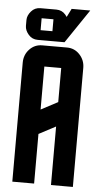

<svg xmlns="http://www.w3.org/2000/svg" viewBox="-60 -927 504 964"><g transform="rotate(5 192.5 -445.0)"><path d="M240.2 -720.2H175.8L261.2 -890.1H355ZM40 0V-600.1Q40 -639.6 66.4 -667.5Q92.3 -694.8 129.9 -694.8H254.9Q292.5 -694.8 318.4 -667.5Q345.2 -639.2 345.2 -600.1V0H234.9V-294.9L149.9 -250V0ZM149.9 -373 234.9 -418V-589.8H149.9ZM174.8 -770V-830.1H115.2V-770ZM185.1 -879.9Q213.4 -879.9 231.4 -858.9Q250 -837.4 250 -814.9V-785.2Q250 -762.7 231.4 -741.2Q213.4 -720.2 185.1 -720.2H105Q76.7 -720.2 58.6 -741.2Q40 -762.7 40 -785.2V-814.9Q40 -837.4 58.6 -858.9Q76.7 -879.9 105 -879.9Z"/></g></svg>

Font: Horta
Style: Regular
Weight: 600
Width: 3
Version: Version 0.11